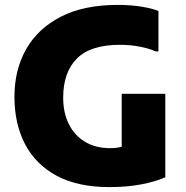

<svg xmlns="http://www.w3.org/2000/svg" viewBox="-20 -752 761 784"><path d="M39 -357Q39 -467 87 -551.5Q135 -636 229 -684Q323 -732 460 -732Q516 -732 560 -724.5Q604 -717 627 -707V-542H615Q593 -553 553.5 -561Q514 -569 469 -569Q350 -569 294 -513Q238 -457 238 -353Q238 -291 261.5 -244.5Q285 -198 328 -172.5Q371 -147 430 -147Q459 -147 478.5 -153.5Q498 -160 513 -177L477 -73V-369H655V-28Q614 -10 556 1Q498 12 427 12Q298 12 212 -34Q126 -80 82.5 -163Q39 -246 39 -357Z"/></svg>

Font: Kufam ExtraBold
Style: Regular
Weight: 800
Designer: Wael Morcos, Artur Schmal
Foundry: Original Type
Version: Version 1.300; ttfautohint (v1.8.3)